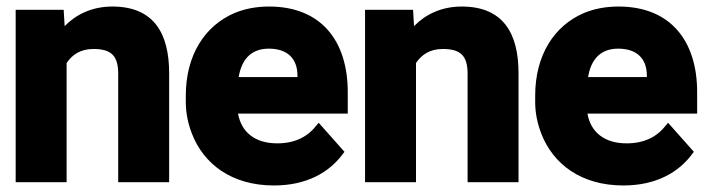

<svg xmlns="http://www.w3.org/2000/svg" viewBox="-20 -558 2180 588"><path d="M28 0H184V-365C200 -389 225 -408 266 -408C321 -408 342 -387 342 -332V0H498V-334C498 -456 451 -538 324 -538C261 -538 212 -513 178 -478L175 -528H28Z M549 -246C549 -211 556 -179 568 -148C604 -56 689 10 819 10C919 10 989 -30 1031 -88L1035 -93L956 -182L950 -175C924 -141 886 -119 829 -119C760 -119 719 -154 709 -210H1045V-276C1045 -431 965 -538 804 -538C765 -538 729 -531 698 -518C607 -479 549 -389 549 -265ZM711 -322C719 -371 745 -409 803 -409C860 -409 891 -379 891 -326V-322Z M1098 0H1254V-365C1270 -389 1295 -408 1336 -408C1391 -408 1412 -387 1412 -332V0H1568V-334C1568 -456 1521 -538 1394 -538C1331 -538 1282 -513 1248 -478L1245 -528H1098Z M1619 -246C1619 -211 1626 -179 1638 -148C1674 -56 1759 10 1889 10C1989 10 2059 -30 2101 -88L2105 -93L2026 -182L2020 -175C1994 -141 1956 -119 1899 -119C1830 -119 1789 -154 1779 -210H2115V-276C2115 -431 2035 -538 1874 -538C1835 -538 1799 -531 1768 -518C1677 -479 1619 -389 1619 -265ZM1781 -322C1789 -371 1815 -409 1873 -409C1930 -409 1961 -379 1961 -326V-322Z"/></svg>

Font: Asimov Pro
Style: Blk
Weight: 900
Designer: Google
Version: Version 2.000980; 2014